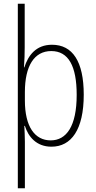

<svg xmlns="http://www.w3.org/2000/svg" viewBox="-20 -780 518 1034"><path d="M431 -270C431 -449 371 -539 260 -539C174 -539 132 -482 111 -417H109C112 -452 113 -495 113 -526V-760H76V234H114V-16C114 -48 112 -79 111 -102H114C132 -45 175 10 257 10C364 10 431 -82 431 -270ZM393 -269C393 -99 337 -24 253 -24C168 -24 114 -97 114 -239V-284C114 -424 164 -505 256 -505C349 -505 393 -424 393 -269Z"/></svg>

Font: Noto Sans Ethiopic Condensed ExtraLight
Style: Regular
Weight: 200
Width: 3
Designer: Monotype Design Team
Foundry: Monotype Imaging Inc.
Version: Version 2.102